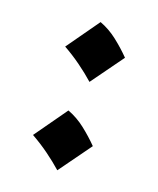

<svg xmlns="http://www.w3.org/2000/svg" viewBox="-111 -734 578 702"><g transform="rotate(20 178.0 -382.5)"><path d="M159.5 -663.9 68.4 -535.5Q105 -514.8 136.7 -491.8Q168.5 -468.8 196 -444.5L287.9 -571.8Q260.7 -599.6 228.5 -624.9Q196.3 -650.2 159.5 -663.9ZM159.5 -320 68.4 -191.6Q105 -170.9 136.7 -147.9Q168.5 -124.8 196 -100.6L287.9 -227.9Q260.7 -255.7 228.5 -281Q196.3 -306.3 159.5 -320Z"/></g></svg>

Font: Pinar FD VF
Style: Regular
Weight: 300
Designer: Amin Abedi
Version: Version 2.000